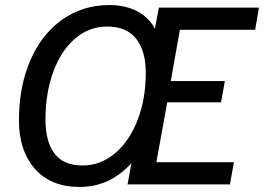

<svg xmlns="http://www.w3.org/2000/svg" viewBox="-20 -730 1045 760"><path d="M55 -253Q55 -387 100 -491Q145 -595 226.5 -652.5Q308 -710 413 -710Q475 -710 522 -686Q569 -662 593 -616L609 -700H1005L990 -612H692L656 -409H870L855 -325H642L599 -88H906L890 0H485L500 -84Q415 10 295 10Q181 10 118 -62Q55 -134 55 -253ZM557 -442Q557 -528 519 -576.5Q481 -625 404 -625Q333 -625 277.5 -577.5Q222 -530 191 -446Q160 -362 160 -256Q160 -170 195.5 -122.5Q231 -75 307 -75Q378 -75 435 -123Q492 -171 524.5 -254.5Q557 -338 557 -442Z"/></svg>

Font: Niramit Medium
Style: Italic
Weight: 500
Italic angle: -10°
Designer: Katatrad Aksorn Co.,Ltd.
Foundry: Cadson Demak Co.,Ltd.
Version: Version 1.000; ttfautohint (v1.6)